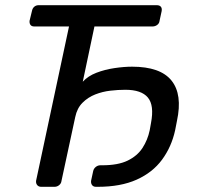

<svg xmlns="http://www.w3.org/2000/svg" viewBox="-20 -720 761 740"><path d="M139 0Q129 0 123.5 -6.5Q118 -13 119 -23L246 -618H112Q102 -618 97.5 -624Q93 -630 94 -640L103 -677Q105 -688 112 -694Q119 -700 129 -700H584Q595 -700 600 -694Q605 -688 603 -677L595 -640Q594 -630 586 -624Q578 -618 568 -618H344L299 -405Q319 -427 351.5 -439.5Q384 -452 421 -457.5Q458 -463 489 -463Q598 -463 641 -409.5Q684 -356 662 -254L655 -218Q641 -154 604.5 -104.5Q568 -55 506.5 -27.5Q445 0 357 0H350Q340 0 335 -6.5Q330 -13 331 -23L339 -60Q341 -70 349 -76.5Q357 -83 367 -83H374Q435 -83 472 -101Q509 -119 529 -149.5Q549 -180 557 -218L562 -246Q575 -314 550 -344Q525 -374 463 -374Q436 -374 405.5 -370.5Q375 -367 347 -356Q319 -345 298 -324Q277 -303 270 -269L217 -23Q216 -13 208 -6.5Q200 0 190 0Z"/></svg>

Font: Rubik
Style: Italic
Weight: 400
Italic angle: -12°
Designer: Hubert and Fischer
Foundry: Hubert and Fischer
Version: Version 2.300;gftools[0.9.30]